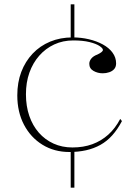

<svg xmlns="http://www.w3.org/2000/svg" viewBox="-20 -728 644 888"><path d="M307 -708H324V-543H307ZM307 -36H324V140H307ZM301 -25Q231 -25 176.5 -58.5Q122 -92 91 -151Q60 -210 60 -287Q60 -347 78.5 -395.5Q97 -444 131 -480Q165 -516 212 -535.5Q259 -555 316 -555Q355 -555 391 -546.5Q427 -538 455.5 -522.5Q484 -507 500.5 -484.5Q517 -462 517 -435Q517 -419 508.5 -409Q500 -399 485.5 -394Q471 -389 455 -389Q432 -389 412.5 -400Q393 -411 393 -433Q393 -446 402.5 -457.5Q412 -469 431 -476Q456 -488 456 -497Q456 -505 440 -515.5Q424 -526 393.5 -533.5Q363 -541 319 -541Q271 -541 231 -522.5Q191 -504 161.5 -470.5Q132 -437 116 -392Q100 -347 100 -292Q100 -237 115.5 -192Q131 -147 159.5 -114.5Q188 -82 227.5 -64Q267 -46 315 -46Q366 -46 407 -61Q448 -76 480.5 -105Q513 -134 536 -178L544 -168Q524 -130 499.5 -102.5Q475 -75 444.5 -58Q414 -41 378 -33Q342 -25 301 -25Z"/></svg>

Font: Kalnia ExtraLight
Style: Regular
Weight: 250
Designer: Frida Medrano
Foundry: Frida Medrano
Version: Version 1.105